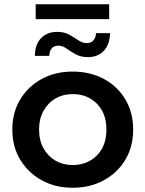

<svg xmlns="http://www.w3.org/2000/svg" viewBox="-20 -877 685 904"><path d="M322 7Q240 7 176 -28.5Q112 -64 75 -125.5Q38 -187 38 -267Q38 -347 75 -408.5Q112 -470 176 -505Q240 -540 322 -540Q405 -540 469.5 -505Q534 -470 570.5 -408.5Q607 -347 607 -267Q607 -187 570.5 -125.5Q534 -64 469.5 -28.5Q405 7 322 7ZM322 -100Q391 -100 436 -145Q481 -190 481 -267Q481 -344 436 -389Q391 -434 322 -434Q277 -434 241.5 -413.5Q206 -393 185 -355.5Q164 -318 164 -267Q164 -216 185 -178.5Q206 -141 241.5 -120.5Q277 -100 322 -100ZM394 -608Q360 -608 336 -621.5Q312 -635 293 -648.5Q274 -662 256 -662Q214 -662 212 -614H144Q145 -668 173.5 -697.5Q202 -727 250 -727Q283 -727 306.5 -713.5Q330 -700 349.5 -687Q369 -674 388 -674Q409 -674 420 -687Q431 -700 432 -721H498Q497 -668 469 -638Q441 -608 394 -608ZM148 -787V-857H494V-787Z"/></svg>

Font: Montserrat SemiBold
Style: Regular
Weight: 600
Designer: Julieta Ulanovsky
Foundry: Julieta Ulanovsky
Version: Version 9.000; ttfautohint (v1.8.4.7-5d5b)